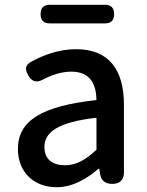

<svg xmlns="http://www.w3.org/2000/svg" viewBox="-20 -770 615 804"><path d="M499 -248V-331C499 -478 436 -564 299 -564C227 -564 162 -540 110 -511C85 -497 84 -480 98 -455C113 -428 133 -422 160 -437C197 -456 237 -470 279 -470C360 -470 383 -414 384 -351C155 -326 55 -265 55 -146C55 -49 122 14 217 14C283 14 342 -20 392 -63H396L399 -42C403 -14 421 0 450 0C481 0 499 -16 499 -47V-165ZM214 -232C248 -252 303 -268 384 -277V-210V-143C339 -101 300 -78 252 -78C203 -78 166 -100 166 -155C166 -186 180 -211 214 -232ZM304 -750H189C163 -750 150 -737 150 -711C150 -685 163 -672 189 -672H304H419C445 -672 458 -685 458 -711C458 -737 445 -750 419 -750Z"/></svg>

Font: GenSenRounded2 TW M
Style: Regular
Weight: 500
Version: Version 2.100;PS 2.1;hotconv 16.6.51;makeotf.lib2.5.65220 DE